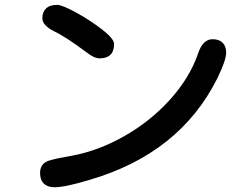

<svg xmlns="http://www.w3.org/2000/svg" viewBox="-20 -747 1040 803"><path d="M457 -561.5Q457 -533.2 441.9 -518.1Q426.8 -502.9 396.5 -502.9Q375 -502.9 345.7 -525.4Q252.9 -594.7 204.1 -617.2Q184.6 -627 170.9 -640.6Q157.2 -654.3 157.2 -670.9Q157.2 -696.3 172.4 -711.4Q187.5 -726.6 218.8 -726.6Q240.2 -726.6 298.8 -694.3Q357.4 -662.1 405.3 -625Q439.5 -598.6 451.2 -580.1Q457 -571.3 457 -561.5ZM925.8 -527.3Q925.8 -495.1 889.6 -420.9Q732.4 -104.5 352.5 5.9Q252 36.1 208 36.1Q178.7 36.1 163.1 20.5Q147.5 4.9 147.5 -24.4Q147.5 -47.9 162.1 -62.5L170.9 -69.3Q178.7 -74.2 194.8 -78.1Q210.9 -82 222.7 -85Q246.1 -89.8 280.3 -95.7Q391.6 -116.2 500 -177.7Q608.4 -239.3 689.9 -329.1Q771.5 -418.9 807.6 -520.5Q827.1 -583 869.1 -583Q896.5 -583 911.1 -568.4Q925.8 -553.7 925.8 -527.3Z"/></svg>

Font: FakePearl
Style: SemiBold
Weight: 400
Version: Version 1.2